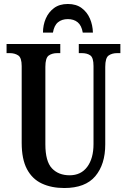

<svg xmlns="http://www.w3.org/2000/svg" viewBox="-20 -935 638 965"><path d="M303 10Q239 10 190.5 -12.5Q142 -35 115.5 -85Q89 -135 89 -217V-603Q89 -645 71.5 -656.5Q54 -668 29 -668H13V-714H283V-668H268Q242 -668 225 -656Q208 -644 208 -599V-210Q208 -124 241 -89Q274 -54 330 -54Q387 -54 418.5 -96.5Q450 -139 450 -211V-603Q450 -645 434 -656.5Q418 -668 391 -668H376V-714H585V-668H569Q543 -668 526 -656Q509 -644 509 -599V-209Q509 -109 459 -49.5Q409 10 303 10ZM196 -771Q196 -809 210 -841.5Q224 -874 251.5 -894.5Q279 -915 321 -915Q363 -915 390.5 -894.5Q418 -874 432 -841.5Q446 -809 447 -771H396Q390 -807 370.5 -823Q351 -839 321 -839Q291 -839 271.5 -823Q252 -807 246 -771Z"/></svg>

Font: Noto Serif ExtraCondensed SemiBold
Style: Regular
Weight: 600
Width: 2
Designer: Monotype Design Team
Foundry: Monotype Imaging Inc.
Version: Version 2.015; ttfautohint (v1.8.4.7-5d5b)